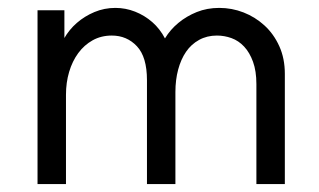

<svg xmlns="http://www.w3.org/2000/svg" viewBox="-20 -466 807 486"><path d="M75 0H147V-309L143 -316V-440H75V-316V-309V-126V-111ZM352 -263V0H424V-279L414 -312Q411 -343 398 -368Q385 -393 365.5 -410Q346 -427 322 -436.5Q298 -446 272 -446Q244 -446 219 -435.5Q194 -425 174.5 -408Q155 -391 142.5 -369Q130 -347 127 -324V-226H147Q147 -257 155 -284Q163 -311 178 -331.5Q193 -352 214.5 -364Q236 -376 263 -376Q301 -376 326.5 -349Q352 -322 352 -263ZM629 -253V0H701V-267V-279Q701 -318 687 -349Q673 -380 649.5 -401.5Q626 -423 596.5 -434.5Q567 -446 535 -446Q504 -446 478 -435.5Q452 -425 431.5 -408Q411 -391 398 -369.5Q385 -348 380 -325V-233H424Q424 -264 431 -290Q438 -316 451 -335Q464 -354 484 -365Q504 -376 529 -376Q548 -376 566 -369.5Q584 -363 598 -348Q612 -333 620.5 -309.5Q629 -286 629 -253Z"/></svg>

Font: Tilda Sans VF
Style: Regular
Weight: 400
Designer: ParaType Ltd
Foundry: ParaType Ltd
Version: Version 1.010